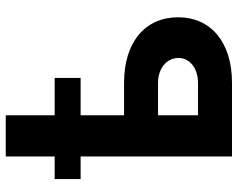

<svg xmlns="http://www.w3.org/2000/svg" viewBox="-100 -732 832 672"><g transform="rotate(-90 316.0 -396.0)"><path d="M379.3 -620.7H248.6V-791.9H104.4V-620.7H25.2V-529.8H104.4V0H361.9C506.4 0 591.3 -75.6 591.6 -188.2C591.3 -302.9 506.4 -377.8 361.9 -377.8H248.6V-529.8H379.3ZM248.6 -258.9H361.9C412.6 -258.9 448.9 -229 449.2 -187.1C448.9 -147.4 412.6 -119 361.9 -119H248.6Z"/></g></svg>

Font: Karasuma Gothic
Style: Bold
Weight: 700
Designer: Rasmus Andersson / Ryoko Nishizuka
Foundry: Genbu
Version: Version 1.00